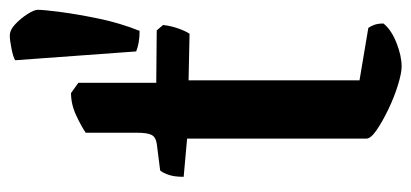

<svg xmlns="http://www.w3.org/2000/svg" viewBox="-244 -596 840 392"><g transform="rotate(-90 176.0 -400.0)"><path d="M236 0Q223 0 198.5 -7.5Q174 -15 149 -27Q124 -39 106.5 -51Q89 -63 89 -72V-438L11 -445Q11 -465 15.5 -477Q20 -489 24 -493L79 -500Q92 -502 96.5 -510.5Q101 -519 101 -540V-645Q114 -654 136.5 -664.5Q159 -675 182 -675L203 -660V-501L310 -500L321 -487Q319 -470 313.5 -455Q308 -440 303 -433L208 -435V-86L315 -68Q318 -64 321 -56.5Q324 -49 324 -37Q311 -21 284.5 -10.5Q258 0 236 0ZM309 -535Q295 -535 284.5 -537Q274 -539 267 -542L249 -789Q255 -793 272.5 -796.5Q290 -800 299 -800Q311 -800 323 -788.5Q335 -777 343.5 -763.5Q352 -750 352 -743Q352 -731 347.5 -696.5Q343 -662 334 -618.5Q325 -575 309 -535Z"/></g></svg>

Font: Texturina SemiBold
Style: Regular
Weight: 600
Designer: Guillermo Torres Carreño
Foundry: Omnibus-Type
Version: Version 1.002; ttfautohint (v1.8.3)